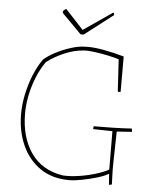

<svg xmlns="http://www.w3.org/2000/svg" viewBox="-57 -871 766 932"><g transform="rotate(5 326.0 -405.5)"><path d="M509 12 505 -42Q484 -29 448 -18.5Q412 -8 375.5 -1Q339 6 315 6Q231 6 173 -34Q115 -74 84.5 -142Q54 -210 54 -294Q54 -339 64 -388Q74 -437 92.5 -483.5Q111 -530 137 -566Q158 -585 192.5 -603Q227 -621 266 -633.5Q305 -646 336 -646Q374 -648 425.5 -638.5Q477 -629 526 -615V-443L516 -441L512 -445L503 -599Q483 -606 449.5 -613Q416 -620 383 -624.5Q350 -629 329 -627Q285 -624 237.5 -604Q190 -584 152 -555Q127 -520 109 -475.5Q91 -431 82 -385.5Q73 -340 73 -299Q73 -183 126 -106.5Q179 -30 282 -14Q318 -12 361 -18.5Q404 -25 442.5 -37Q481 -49 504 -62L503 -249L409 -251L410 -265Q456 -265 503 -266Q550 -267 596 -270L598 -254L524 -249Q523 -213 522.5 -177.5Q522 -142 521 -106Q520 -60 521.5 -29.5Q523 1 523 9ZM308 -704 213 -800V-809Q218 -815 228 -821L316 -726L457 -823Q462 -820 462 -811L323 -704Z"/></g></svg>

Font: Labrada Thin
Style: Regular
Weight: 100
Designer: Mercedes Jáuregui
Foundry: Omnibus-Type Team
Version: Version 1.000; ttfautohint (v1.8.4.7-5d5b)